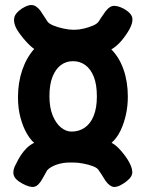

<svg xmlns="http://www.w3.org/2000/svg" viewBox="-20 -741 584 769"><path d="M69 -6Q39 -22 34.5 -41.5Q30 -61 45 -86Q53 -103 63 -118.5Q73 -134 86.5 -147.5Q100 -161 117 -169Q102 -181 87 -207Q72 -233 62 -270Q52 -307 52 -352Q52 -410 69 -460Q86 -510 117 -545Q102 -555 82 -577.5Q62 -600 47 -624Q33 -650 37 -669.5Q41 -689 68 -707Q98 -726 116.5 -719Q135 -712 151 -684Q158 -673 162 -667.5Q166 -662 170 -655Q176 -646 194.5 -638.5Q213 -631 235 -626.5Q257 -622 269 -622H282Q296 -622 315.5 -626.5Q335 -631 352.5 -638.5Q370 -646 376 -656Q379 -661 383.5 -668Q388 -675 394 -683Q412 -712 429.5 -716.5Q447 -721 476 -706Q507 -688 510 -669Q513 -650 498 -623Q485 -600 467 -578.5Q449 -557 426 -543Q458 -511 475 -462Q492 -413 492 -354Q492 -317 484.5 -282.5Q477 -248 463 -218.5Q449 -189 427 -169Q442 -161 455.5 -147Q469 -133 480.5 -117.5Q492 -102 498 -90Q513 -62 509 -44Q505 -26 476 -7Q446 13 428.5 6Q411 -1 395 -29Q390 -37 385 -45Q380 -53 376 -58Q371 -68 353 -75Q335 -82 313 -86Q291 -90 276 -90H256Q245 -90 232.5 -88Q220 -86 208 -82Q196 -78 185.5 -72Q175 -66 169 -59Q164 -51 160 -43Q156 -35 151 -27Q135 3 117.5 7Q100 11 69 -6ZM267 -214Q296 -214 319 -229.5Q342 -245 355 -276.5Q368 -308 368 -355Q368 -403 355.5 -434Q343 -465 321.5 -480.5Q300 -496 272 -496Q245 -496 224 -480.5Q203 -465 190.5 -434Q178 -403 178 -356Q178 -310 191 -278.5Q204 -247 224 -230.5Q244 -214 267 -214Z"/></svg>

Font: Fredoka Condensed SemiBold
Style: Regular
Weight: 600
Width: 3
Designer: Ben Nathan
Foundry: Milena B. Brandão, Ben Nathan
Version: Version 2.001